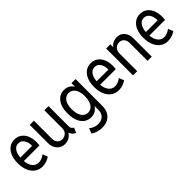

<svg xmlns="http://www.w3.org/2000/svg" viewBox="137 -1492 2662 2662"><g transform="rotate(-45 1468.0 -161.0)"><path d="M254.9 7.8Q190.4 7.8 142.3 -26.4Q94.2 -60.5 67.6 -122.6Q41 -184.6 41 -268.6Q41 -347.7 65.2 -407.7Q89.4 -467.8 134.3 -501.5Q179.2 -535.2 241.2 -535.2Q299.3 -535.2 342.5 -504.9Q385.7 -474.6 409.7 -419.9Q433.6 -365.2 433.6 -292Q433.6 -274.4 432.4 -259Q431.2 -243.7 429.7 -230.5H103.5V-298.8H353.5Q353.5 -370.6 323.7 -414.8Q293.9 -459 241.2 -459Q202.6 -459 175.8 -434.6Q148.9 -410.2 135 -366.7Q121.1 -323.2 121.1 -265.6Q121.1 -205.6 137.2 -161.4Q153.3 -117.2 183.6 -92.8Q213.9 -68.4 255.9 -68.4Q283.2 -68.4 314.5 -80.1Q345.7 -91.8 371.1 -114.3L401.4 -40Q370.6 -17.6 331.8 -4.9Q293 7.8 254.9 7.8Z M694.3 7.8Q649.4 7.8 613.3 -14.9Q577.1 -37.6 556.2 -77.6Q535.2 -117.7 535.2 -169.9V-527.3H617.2V-170.9Q617.2 -127 643.3 -96.7Q669.4 -66.4 714.8 -66.4Q744.1 -66.4 768.3 -79.8Q792.5 -93.3 806.9 -116.7Q821.3 -140.1 821.3 -169.9V-527.3H903.3V-124Q903.3 -106 913.6 -91.1Q923.8 -76.2 943.4 -66.4L911.1 7.8Q874 -11.2 855.7 -37.4Q837.4 -63.5 835 -89.8L852.5 -70.3H818.4L847.7 -88.9Q827.1 -46.4 786.4 -19.3Q745.6 7.8 694.3 7.8Z M1219.7 212.9Q1175.8 212.9 1132.1 200Q1088.4 187 1054.7 162.1L1085.9 85.9Q1110.8 111.3 1146.7 124Q1182.6 136.7 1216.8 136.7Q1254.9 136.7 1286.4 121.6Q1317.9 106.4 1336.7 75.4Q1355.5 44.4 1355.5 -2.9V-76.2H1340.8L1359.4 -129.9V-409.2L1334 -459H1353.5V-527.3H1433.6V-5.9Q1433.6 64.9 1406.7 113.8Q1379.9 162.6 1331.8 187.7Q1283.7 212.9 1219.7 212.9ZM1213.9 2Q1124.5 2 1071 -69.8Q1017.6 -141.6 1017.6 -266.6Q1017.6 -392.1 1071 -463.6Q1124.5 -535.2 1212.9 -535.2Q1276.4 -535.2 1316.9 -500Q1357.4 -464.8 1377 -403.8Q1396.5 -342.8 1396.5 -264.6Q1396.5 -183.1 1376 -123.3Q1355.5 -63.5 1314.9 -30.8Q1274.4 2 1213.9 2ZM1228.5 -74.2Q1288.6 -74.2 1323 -127Q1357.4 -179.7 1357.4 -269.5Q1357.4 -358.4 1322.5 -408.7Q1287.6 -459 1227.5 -459Q1168.5 -459 1134 -408.4Q1099.6 -357.9 1099.6 -268.6Q1099.6 -177.7 1134.8 -126Q1169.9 -74.2 1228.5 -74.2Z M1751 7.8Q1686.5 7.8 1638.4 -26.4Q1590.3 -60.5 1563.7 -122.6Q1537.1 -184.6 1537.1 -268.6Q1537.1 -347.7 1561.3 -407.7Q1585.4 -467.8 1630.4 -501.5Q1675.3 -535.2 1737.3 -535.2Q1795.4 -535.2 1838.6 -504.9Q1881.8 -474.6 1905.8 -419.9Q1929.7 -365.2 1929.7 -292Q1929.7 -274.4 1928.5 -259Q1927.2 -243.7 1925.8 -230.5H1599.6V-298.8H1849.6Q1849.6 -370.6 1819.8 -414.8Q1790 -459 1737.3 -459Q1698.7 -459 1671.9 -434.6Q1645 -410.2 1631.1 -366.7Q1617.2 -323.2 1617.2 -265.6Q1617.2 -205.6 1633.3 -161.4Q1649.4 -117.2 1679.7 -92.8Q1710 -68.4 1752 -68.4Q1779.3 -68.4 1810.5 -80.1Q1841.8 -91.8 1867.2 -114.3L1897.5 -40Q1866.7 -17.6 1827.9 -4.9Q1789.1 7.8 1751 7.8Z M2033.2 0V-527.3H2115.2V-468.8H2133.8L2100.6 -435.5Q2116.2 -483.4 2157.2 -509.3Q2198.2 -535.2 2248 -535.2Q2316.9 -535.2 2358.6 -486.6Q2400.4 -438 2400.4 -359.4V0H2318.4V-349.6Q2318.4 -399.4 2291.7 -430.2Q2265.1 -460.9 2221.7 -460.9Q2190.4 -460.9 2166.5 -446.8Q2142.6 -432.6 2128.9 -407.5Q2115.2 -382.3 2115.2 -348.6V0Z M2715.8 7.8Q2651.4 7.8 2603.3 -26.4Q2555.2 -60.5 2528.6 -122.6Q2502 -184.6 2502 -268.6Q2502 -347.7 2526.1 -407.7Q2550.3 -467.8 2595.2 -501.5Q2640.1 -535.2 2702.1 -535.2Q2760.3 -535.2 2803.5 -504.9Q2846.7 -474.6 2870.6 -419.9Q2894.5 -365.2 2894.5 -292Q2894.5 -274.4 2893.3 -259Q2892.1 -243.7 2890.6 -230.5H2564.5V-298.8H2814.5Q2814.5 -370.6 2784.7 -414.8Q2754.9 -459 2702.1 -459Q2663.6 -459 2636.7 -434.6Q2609.9 -410.2 2595.9 -366.7Q2582 -323.2 2582 -265.6Q2582 -205.6 2598.1 -161.4Q2614.3 -117.2 2644.5 -92.8Q2674.8 -68.4 2716.8 -68.4Q2744.1 -68.4 2775.4 -80.1Q2806.6 -91.8 2832 -114.3L2862.3 -40Q2831.5 -17.6 2792.7 -4.9Q2753.9 7.8 2715.8 7.8Z"/></g></svg>

Font: Reddit Sans Condensed
Style: Regular
Weight: 400
Designer: Stephen Hutchings
Foundry: Reddit
Version: Version 1.014